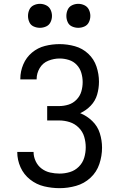

<svg xmlns="http://www.w3.org/2000/svg" viewBox="-20 -973 616 1001"><path d="M291 8Q334 8 376.5 -4Q419 -16 451.5 -46Q484 -76 498 -118Q512 -160 512 -203Q512 -241 500.5 -278Q489 -315 461 -342Q433 -369 398 -383Q429 -397 453 -422Q477 -447 486.5 -480Q496 -513 496 -547Q496 -587 483 -626Q470 -665 440 -693Q410 -721 370.5 -732Q331 -743 291 -743Q252 -743 214.5 -733.5Q177 -724 147 -699Q117 -674 101.5 -637.5Q86 -601 86 -563V-559H171V-561Q171 -591 187 -618Q203 -645 232 -656.5Q261 -668 291 -668Q315 -668 339 -660.5Q363 -653 380 -635Q397 -617 404 -593Q411 -569 411 -545Q411 -520 404 -496Q397 -472 379 -453.5Q361 -435 337 -427.5Q313 -420 288 -420H226V-345H288Q316 -345 343 -336.5Q370 -328 390.5 -307.5Q411 -287 419 -260Q427 -233 427 -205Q427 -177 419 -150.5Q411 -124 391 -104Q371 -84 344.5 -76Q318 -68 291 -68Q266 -68 241.5 -73.5Q217 -79 197 -94Q177 -109 166 -132.5Q155 -156 155 -180V-181H70V-180Q70 -139 87 -101Q104 -63 137 -37Q170 -11 210 -1.5Q250 8 291 8ZM388 -828Q405 -828 420.5 -835Q436 -842 443.5 -857.5Q451 -873 451 -890Q451 -907 443.5 -922.5Q436 -938 420.5 -945.5Q405 -953 388 -953Q371 -953 355.5 -945.5Q340 -938 333 -922.5Q326 -907 326 -890Q326 -873 333 -857.5Q340 -842 355.5 -835Q371 -828 388 -828ZM188 -828Q205 -828 220.5 -835Q236 -842 243.5 -857.5Q251 -873 251 -890Q251 -907 243.5 -922.5Q236 -938 220.5 -945.5Q205 -953 188 -953Q171 -953 155.5 -945.5Q140 -938 133 -922.5Q126 -907 126 -890Q126 -873 133 -857.5Q140 -842 155.5 -835Q171 -828 188 -828Z"/></svg>

Font: Iosevka Sparkle
Style: Regular
Weight: 400
Designer: Belleve Invis
Foundry: Belleve Invis
Version: Version 4.5.0; ttfautohint (v1.8.3)